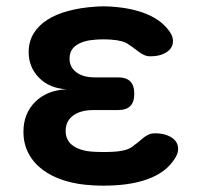

<svg xmlns="http://www.w3.org/2000/svg" viewBox="-20 -578 640 606"><path d="M513.1 -481.4Q525 -465.9 525.9 -451.1Q526.8 -436.2 518.7 -425.2Q510.6 -414.2 494.2 -407.2Q477.8 -400.3 454.1 -400.3Q444.2 -400.3 436 -403.9Q427.9 -407.5 420.6 -412.6Q413.3 -417.7 405.5 -423.9Q397.7 -430.1 388.2 -436Q379.3 -443.6 365 -447.5Q350.8 -451.5 332.1 -452.8Q319.4 -453.8 306.9 -453.8Q294.3 -453.8 281.6 -452.8Q243.7 -450.5 221.6 -435.7Q199.5 -420.9 199.5 -392.9Q199.5 -366 220.9 -349.9Q242.3 -333.8 279.1 -333.8H352.2Q378.5 -333.8 391.1 -321.2Q403.8 -308.5 403.8 -282.2Q403.8 -255.9 391.1 -243.2Q378.5 -230.6 352.2 -230.6H274Q233.9 -230.6 210.6 -213Q187.2 -195.5 187.2 -165Q187.2 -134.4 210.6 -118Q233.9 -101.5 274 -99.2Q290.5 -98.2 307.1 -98.2Q323.8 -98.2 340.3 -99.2Q362.2 -100.5 378.2 -105.5Q394.3 -110.5 404.6 -120.6Q413.5 -126.5 420.6 -133Q427.8 -139.6 434.9 -144.9Q442.1 -150.1 450.2 -153.7Q458.4 -157.3 468.6 -157.3Q492.3 -157.3 509.2 -150.4Q526.1 -143.4 534.4 -132.4Q542.6 -121.4 542.2 -106.5Q541.8 -91.7 530.2 -75.2Q505.6 -37.2 456.6 -16.7Q407.5 3.7 340.3 7Q323.8 8 307.1 8Q290.5 8 274 7Q224.6 4.7 184.1 -7.9Q143.7 -20.4 114.7 -42.1Q85.8 -63.8 69.9 -94Q54 -124.2 54 -161.9Q54 -219.8 91.2 -256.6Q128.4 -293.4 190.5 -296.3Q136.7 -298.9 103.6 -332.2Q70.5 -365.6 70.5 -413.3Q70.5 -446.2 85.7 -471.7Q101 -497.2 128.6 -515Q156.2 -532.9 195.3 -543.4Q234.5 -554 281.6 -557Q294.3 -558 306.9 -558Q319.4 -558 332.1 -557Q395.4 -553 441.8 -534.1Q488.2 -515.2 513.1 -481.4Z"/></svg>

Font: Maple Mono
Style: Regular
Weight: 400
Monospace: yes
Designer: subframe7536
Version: Version 7.300